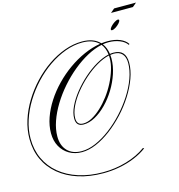

<svg xmlns="http://www.w3.org/2000/svg" viewBox="-216 -1290 1722 1846"><g transform="rotate(-15 644.5 -367.0)"><path d="M709 -892Q825 -892 886 -827Q918 -831 948 -831Q1018 -831 1069 -810Q1120 -789 1145 -751L1137 -744Q1114 -779 1064 -799Q1014 -819 954 -819Q927 -819 897 -814Q930 -771 939 -707Q957 -710 974 -710Q1096 -710 1096 -578Q1096 -505 1066.5 -424Q1037 -343 986 -262.5Q935 -182 868.5 -110.5Q802 -39 728.5 16.5Q655 72 580 104Q505 136 437 136Q366 136 311 104Q256 72 225 15.5Q194 -41 194 -116Q194 -192 221.5 -270Q249 -348 297.5 -423Q346 -498 411 -565Q476 -632 552 -686Q628 -740 709.5 -776Q791 -812 872 -825Q815 -882 709 -882Q625 -882 539.5 -850.5Q454 -819 373.5 -763.5Q293 -708 224 -634Q155 -560 102.5 -474.5Q50 -389 20.5 -298Q-9 -207 -9 -117Q-9 -6 33 84.5Q75 175 153.5 240Q232 305 341 340Q450 375 583 375Q704 375 816.5 342Q929 309 1011 249L1022 255Q969 295 898.5 324.5Q828 354 747.5 369.5Q667 385 583 385Q447 385 336 349.5Q225 314 145 247.5Q65 181 22.5 89Q-20 -3 -20 -117Q-20 -209 9.5 -302Q39 -395 92 -481.5Q145 -568 215 -642.5Q285 -717 366.5 -773Q448 -829 535.5 -860.5Q623 -892 709 -892ZM245 -70Q245 21 296 73.5Q347 126 437 126Q504 126 577 94.5Q650 63 723 8Q796 -47 861 -117.5Q926 -188 977 -267Q1028 -346 1057 -426Q1086 -506 1086 -578Q1086 -637 1057.5 -668.5Q1029 -700 974 -700Q958 -700 940 -697Q942 -680 942 -662Q942 -589 916.5 -512Q891 -435 848 -364.5Q805 -294 750 -238Q695 -182 636 -149.5Q577 -117 520 -117Q446 -117 446 -195Q446 -250 476 -313.5Q506 -377 556.5 -440.5Q607 -504 669.5 -559.5Q732 -615 798.5 -653.5Q865 -692 925 -705Q918 -769 884 -812Q813 -797 738 -756.5Q663 -716 591.5 -657Q520 -598 457.5 -526.5Q395 -455 347 -376.5Q299 -298 272 -220Q245 -142 245 -70ZM456 -195Q456 -127 520 -127Q562 -127 607.5 -151.5Q653 -176 699 -218.5Q745 -261 786 -315.5Q827 -370 858.5 -431.5Q890 -493 908.5 -554Q927 -615 927 -671Q927 -683 926 -695Q867 -682 802 -644Q737 -606 675.5 -551.5Q614 -497 564.5 -435Q515 -373 485.5 -310.5Q456 -248 456 -195ZM1098 -1006Q1109 -1006 1109 -998Q1109 -985 1092.5 -967Q1076 -949 1055 -935.5Q1034 -922 1018 -922Q1008 -922 1008 -930Q1008 -942 1024.5 -960Q1041 -978 1062.5 -992Q1084 -1006 1098 -1006ZM1051 -1085 1091 -1119H1309L1269 -1085Z"/></g></svg>

Font: Ballet 16pt
Style: Regular
Weight: 400
Designer: Maximiliano R. Sproviero
Foundry: Omnibus-Type
Version: Version 1.100; ttfautohint (v1.8.3)